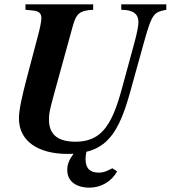

<svg xmlns="http://www.w3.org/2000/svg" viewBox="-20 -689 784 882"><path d="M496 84C491 86 490 87 482 91C462 101 450 104 434 104C396 104 373 87 373 42C373 33 374 23 377 8C409 1 434 -12 456 -29C515 -76 547 -156 577 -263L642 -497C679 -631 689 -633 744 -644V-669H537V-644C594 -644 616 -623 616 -587C616 -570 609 -535 597 -491L540 -282C517 -199 493 -129 450 -85C421 -55 382 -38 327 -38C251 -38 205 -67 205 -139C205 -167 207 -180 233 -274L314 -568C330 -627 346 -641 408 -644V-669H97V-644L129 -641C161 -638 170 -627 170 -605C170 -593 165 -564 155 -527L104 -334C81 -246 67 -185 67 -145C67 -38 159 18 290 18C300 18 309 18 318 17C297 46 289 66 289 92C289 145 331 173 392 173C443 173 493 145 518 98Z"/></svg>

Font: STIXGeneral
Style: Bold Italic
Weight: 700
Italic angle: -16.33°
Designer: MicroPress Inc., with final additions and corrections provided by Coen Hoffman, Elsevier (retired)
Version: Version 1.1.0